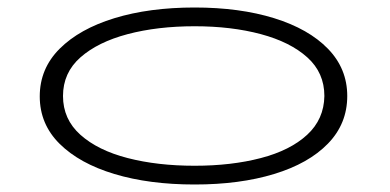

<svg xmlns="http://www.w3.org/2000/svg" viewBox="-20 -484 1040 512"><path d="M499 8Q378 8 285 -20Q192 -48 139 -100.5Q86 -153 86 -227Q86 -301 139 -354Q192 -407 285 -435.5Q378 -464 499 -464Q619 -464 711 -435.5Q803 -407 854.5 -354Q906 -301 906 -228Q906 -154 854.5 -101Q803 -48 711 -20Q619 8 499 8ZM499 -42Q597 -42 675.5 -62.5Q754 -83 799 -124.5Q844 -166 845 -228Q845 -290 799.5 -331Q754 -372 675.5 -393Q597 -414 499 -414Q400 -414 320.5 -393Q241 -372 194.5 -331Q148 -290 148 -228Q148 -166 194.5 -124.5Q241 -83 320.5 -62.5Q400 -42 499 -42Z"/></svg>

Font: Inconsolata UltraExpanded Light
Style: Regular
Weight: 300
Width: 9
Monospace: yes
Designer: Raph Levien, Cyreal, Brenton Simpson
Foundry: Raph Levien, Cyreal, Google
Version: Version 3.001; ttfautohint (v1.8.2.53-6de2)